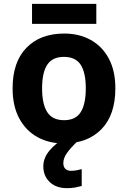

<svg xmlns="http://www.w3.org/2000/svg" viewBox="-20 -729 659 989"><path d="M574.2 -273.9Q574.2 -137.2 502.7 -63.7Q431.2 9.8 308.1 9.8Q231.4 9.8 172.1 -23.2Q112.8 -56.2 78.9 -119.6Q44.9 -183.1 44.9 -273.9Q44.9 -409.7 116.2 -482.9Q187.5 -556.2 311 -556.2Q387.7 -556.2 447 -523.4Q506.3 -490.7 540.3 -427.7Q574.2 -364.7 574.2 -273.9ZM196.8 -273.9Q196.8 -192.9 223.4 -151.4Q250 -109.9 310.1 -109.9Q369.6 -109.9 395.8 -151.4Q421.9 -192.9 421.9 -273.9Q421.9 -355 395.5 -395.5Q369.1 -436 309.1 -436Q250 -436 223.4 -395.5Q196.8 -355 196.8 -273.9ZM476.1 -709V-606H145V-709ZM306.2 110.8Q306.2 131.3 317.1 141.1Q328.1 150.9 345.2 150.9Q360.8 150.9 376.2 147.9Q391.6 145 400.9 142.1V229Q385.3 233.4 367.2 236.8Q349.1 240.2 325.2 240.2Q269 240.2 236.1 208.7Q203.1 177.2 203.1 127.9Q203.1 84.5 235.1 46.4Q267.1 8.3 313 -17.1L377.9 0Q344.2 32.2 325.2 58.8Q306.2 85.4 306.2 110.8Z"/></svg>

Font: Open Sans
Style: Bold
Weight: 700
Designer: Monotype Design Team
Foundry: Monotype Imaging Inc.
Version: Version 3.000; ttfautohint (v1.8.4)